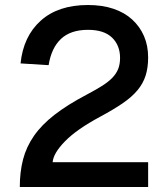

<svg xmlns="http://www.w3.org/2000/svg" viewBox="-20 -746 670 766"><path d="M59 0Q59 -60 72 -110Q85 -160 115.5 -204Q146 -248 197.5 -288Q249 -328 325 -368Q361 -387 386.5 -403Q412 -419 428 -435.5Q444 -452 451.5 -471Q459 -490 459 -515Q459 -565 427 -596Q395 -627 331 -627Q262 -627 223.5 -591Q185 -555 174 -486L62 -493Q73 -601 142.5 -663.5Q212 -726 331 -726Q388 -726 432.5 -711Q477 -696 507.5 -668Q538 -640 554.5 -602Q571 -564 571 -517Q571 -476 561 -444.5Q551 -413 528.5 -386Q506 -359 469.5 -334Q433 -309 379 -280Q286 -230 239.5 -182.5Q193 -135 190 -99H571V0Z"/></svg>

Font: Geist Med
Style: Regular
Weight: 400
Designer: Basement.studio, Andrés Briganti, Mateo Zaragoza
Foundry: Basement.studio, Vercel, Andrés Briganti, Guido Ferreyra, Mateo Zaragoza
Version: Version 1.401